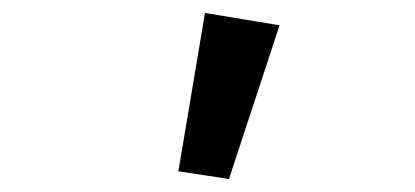

<svg xmlns="http://www.w3.org/2000/svg" viewBox="-20 -835 640 296"><path d="M333 -559 255 -571 296 -815 411 -796Z"/></svg>

Font: Source Code Pro Semibold
Style: Regular
Weight: 600
Monospace: yes
Designer: Paul D. Hunt, Teo Tuominen
Foundry: Adobe Systems Incorporated
Version: Version 2.030;PS 1.000;hotconv 16.6.51;makeotf.lib2.5.65220